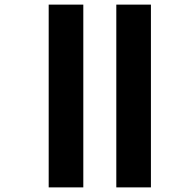

<svg xmlns="http://www.w3.org/2000/svg" viewBox="-20 -770 765 832"><path d="M191 -750H341V42H191ZM484 -750H634V42H484Z"/></svg>

Font: FiraGO
Style: Bold
Weight: 700
Designer: bBox Type
Foundry: bBox Type GmbH
Version: Version 1.001;PS 001.001;hotconv 1.0.88;makeotf.lib2.5.64775